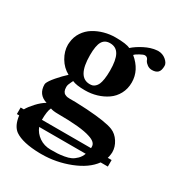

<svg xmlns="http://www.w3.org/2000/svg" viewBox="-176 -600 871 947"><g transform="rotate(30 260.0 -126.5)"><path d="M290 -288.1Q290 -348.1 273.9 -377Q257.8 -405.8 223.1 -405.8Q193.4 -405.8 179.7 -382.8Q166 -359.9 166 -305.2Q166 -180.2 235.8 -180.2Q244.6 -180.2 251.5 -182.1Q258.3 -184.1 265.9 -190.7Q273.4 -197.3 278.6 -208.5Q283.7 -219.7 286.9 -240Q290 -260.3 290 -288.1ZM391.1 127H126Q137.2 156.7 165.3 176.3Q193.4 195.8 231 195.8Q254.4 195.8 269.3 195.1Q284.2 194.3 306.2 190.7Q328.1 187 342.5 180.2Q356.9 173.3 370.6 159.7Q384.3 146 391.1 127ZM174.8 24.9Q145.5 24.9 130.9 19Q120.1 40 120.1 89.8H399.9V81.1Q399.9 55.7 358.9 43Q306.2 24.9 174.8 24.9ZM466.8 -394Q452.1 -394 440.4 -402.1Q428.7 -410.2 422.9 -420.9Q422.4 -421.9 421.4 -424.6Q420.4 -427.2 419.9 -428.2Q414.1 -439.9 400.9 -439.9Q393.6 -439.9 374.8 -429.7Q356 -419.4 350.1 -412.1Q412.1 -360.8 412.1 -291Q412.1 -254.9 396.5 -225.8Q380.9 -196.8 355 -179Q329.1 -161.1 297.4 -151.6Q265.6 -142.1 231 -142.1Q181.2 -142.1 158.2 -152.8Q156.7 -149.4 152.3 -140.9Q147.9 -132.3 145.5 -125.2Q143.1 -118.2 143.1 -110.8Q143.1 -96.7 147.2 -87.6Q151.4 -78.6 159.2 -74.7Q167 -70.8 173.1 -69.8Q179.2 -68.8 188 -68.8H220.2Q247.1 -67.4 285.2 -65.9Q397.5 -58.6 438 -42Q465.3 -30.8 483.2 -2.9Q501 24.9 501 55.2Q501 63 500 66.9Q498 83 495.1 89.8H517.1V127H476.1Q439.9 177.2 362.5 207.5Q285.2 237.8 203.1 237.8H191.9Q94.2 235.8 49.8 205.1Q19 182.6 12.2 127H-1V89.8H17.1Q28.3 69.8 51.3 44.9Q74.2 20 98.1 5.9Q43.9 -10.7 43.9 -67.9Q43.9 -72.3 44.9 -74.2Q50.3 -89.8 74.7 -118.2Q99.1 -146.5 123 -168Q87.9 -187 66.9 -222.7Q45.9 -258.3 45.9 -295.9Q45.9 -304.2 46.9 -308.1Q49.8 -341.3 67.4 -367.9Q85 -394.5 111.3 -410.6Q137.7 -426.8 168.7 -435.3Q199.7 -443.8 231.9 -443.8Q294.4 -443.8 315.9 -432.1Q338.9 -452.6 373 -470Q407.2 -487.3 437 -490.2Q439.9 -491.2 446.8 -491.2Q473.1 -491.2 492.2 -475.1Q511.2 -459 511.2 -442.9Q511.2 -416 500 -405Q488.8 -394 466.8 -394Z"/></g></svg>

Font: Common Serif
Style: Bold
Weight: 700
Designer: Philipp H. Poll, Khaled Hosny
Foundry: Stefan Peev, Context Ltd.
Version: Version 1.026